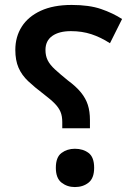

<svg xmlns="http://www.w3.org/2000/svg" viewBox="-20 -744 537 777"><path d="M232 -225V-250Q232 -274 225 -291Q218 -308 202 -324.5Q186 -341 157 -363Q120 -391 94 -415.5Q68 -440 55 -470Q42 -500 42 -542Q42 -595 68 -636Q94 -677 145 -700.5Q196 -724 270 -724Q341 -724 389 -707.5Q437 -691 474 -667L425 -569Q388 -593 350 -605.5Q312 -618 267 -618Q219 -618 191.5 -598.5Q164 -579 164 -542Q164 -518 173 -500Q182 -482 202 -463.5Q222 -445 254 -419Q288 -394 307.5 -370Q327 -346 335.5 -319.5Q344 -293 344 -258V-225ZM283 13Q252 13 229 -5Q206 -23 206 -65Q206 -108 229 -125Q252 -142 283 -142Q316 -142 338.5 -125Q361 -108 361 -65Q361 -23 338.5 -5Q316 13 283 13Z"/></svg>

Font: Noto Sans Adlam SemiBold
Style: Regular
Weight: 600
Version: Version 3.001